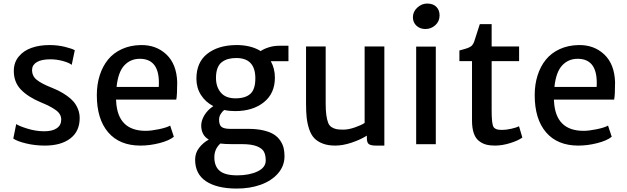

<svg xmlns="http://www.w3.org/2000/svg" viewBox="-20 -821 3570 1093"><path d="M55.7 -32.2 72.3 -114.7Q88.4 -103.5 135.3 -88.9Q182.1 -74.2 229 -73.7Q277.3 -73.2 303 -90.8Q328.6 -108.4 328.6 -140.6Q328.6 -156.7 320.3 -170.7Q312 -184.6 294.4 -196.5Q276.9 -208.5 259 -217.5Q241.2 -226.6 213.9 -237.8Q139.2 -269 98.6 -311.5Q58.1 -354 58.6 -418.9Q59.1 -466.3 87.2 -499.8Q115.2 -533.2 160.2 -548.8Q205.1 -564.5 261.7 -564.5Q307.6 -564.5 347.9 -554.7Q388.2 -544.9 405.8 -535.2L388.2 -451.7Q374.5 -463.4 339.1 -473.4Q303.7 -483.4 266.6 -483.4Q216.8 -483.4 190.2 -467.8Q163.6 -452.1 162.6 -424.8Q161.6 -389.6 187.5 -367.9Q213.4 -346.2 271 -323.2Q296.4 -313 317.1 -302.5Q337.9 -292 360.6 -276.1Q383.3 -260.3 398.4 -242.7Q413.6 -225.1 423.6 -200.7Q433.6 -176.3 433.6 -148.9Q433.6 -73.7 380.6 -33Q327.6 7.8 234.9 7.8Q179.7 7.8 128.7 -4.4Q77.6 -16.6 55.7 -32.2Z M779.8 7.8Q660.6 7.8 595.9 -67.6Q531.2 -143.1 531.2 -279.3Q531.2 -340.3 547.6 -391.8Q564 -443.4 594.7 -481.4Q625.5 -519.5 673.6 -541.5Q721.7 -563.5 781.7 -564.5Q869.1 -565.9 927.2 -511Q985.4 -456.1 988.8 -353.5Q988.8 -278.8 983.4 -253.9H640.6Q640.6 -252.4 640.9 -249.8Q641.1 -247.1 641.1 -245.6Q649.4 -76.2 809.6 -76.2Q839.8 -76.2 884.5 -85.4Q929.2 -94.7 948.7 -106L969.7 -42.5Q942.9 -20.5 887.7 -6.3Q832.5 7.8 779.8 7.8ZM775.9 -486.3Q722.7 -486.3 687.5 -448.5Q652.3 -410.6 643.6 -326.2H883.8Q893.6 -486.3 775.9 -486.3Z M1622.1 -472.7H1521.5Q1544.9 -431.2 1544.9 -378.9Q1544.9 -289.1 1481.9 -238.8Q1418.9 -188.5 1318.4 -188.5Q1285.2 -188.5 1256.8 -194.8Q1243.7 -185.1 1235.4 -170.4Q1227.1 -155.8 1227.1 -140.1Q1227.1 -109.9 1241.2 -98.6Q1255.4 -87.4 1291.5 -87.4H1394Q1442.9 -87.4 1480 -78.6Q1517.1 -69.8 1539.6 -55.4Q1562 -41 1575.9 -20Q1589.8 1 1594.7 22Q1599.6 43 1599.6 68.4Q1599.6 124 1562.3 166.5Q1524.9 209 1462.9 231Q1400.9 252.9 1326.2 252.4Q1214.4 252 1152.6 210.7Q1090.8 169.4 1090.8 87.9Q1090.8 49.8 1113.5 20.5Q1136.2 -8.8 1168.5 -26.4Q1124.5 -51.8 1125.5 -109.4Q1126.5 -137.2 1144.5 -166.5Q1162.6 -195.8 1194.3 -216.8Q1148.9 -240.7 1123.5 -281.2Q1098.1 -321.8 1098.1 -373Q1098.1 -465.8 1159.2 -514.2Q1220.2 -562.5 1320.3 -564.5Q1405.8 -565.9 1463.9 -530.3Q1482.4 -543 1510.7 -551.8Q1539.1 -560.5 1567.4 -560.5H1622.1ZM1433.6 -375Q1433.6 -490.7 1325.2 -490.7Q1300.3 -490.7 1280.8 -485.6Q1261.2 -480.5 1244.4 -468.5Q1227.5 -456.5 1218.5 -433.6Q1209.5 -410.6 1209.5 -377.4Q1209.5 -326.7 1237.1 -293.9Q1264.6 -261.2 1320.8 -261.2Q1377 -261.2 1405.3 -286.9Q1433.6 -312.5 1433.6 -375ZM1302.2 -0.5Q1261.2 -0.5 1234.4 -3.9Q1200.2 27.3 1200.2 74.2Q1200.2 126 1230.7 151.6Q1261.2 177.2 1330.6 177.2Q1398.9 177.2 1445.8 155Q1492.7 132.8 1492.7 92.8Q1492.7 61.5 1482.2 42.2Q1471.7 22.9 1441.2 11.2Q1410.6 -0.5 1357.4 -0.5Z M1888.7 7.8Q1846.7 7.8 1816.7 -3.9Q1786.6 -15.6 1768.6 -34.9Q1750.5 -54.2 1740 -85.9Q1729.5 -117.7 1725.8 -151.4Q1722.2 -185.1 1722.2 -231.4V-556.6H1834V-231Q1834 -190.9 1837.9 -164.3Q1841.8 -137.7 1848.4 -121.3Q1855 -105 1868.4 -96.7Q1881.8 -88.4 1896.2 -85.7Q1910.6 -83 1934.6 -83Q1963.4 -83 1999.5 -95.5Q2035.6 -107.9 2055.7 -121.1V-556.6H2168V7.8H2121.1Q2092.8 7.8 2080.6 0Q2068.4 -7.8 2068.4 -34.7V-48.8Q2031.2 -25.4 1981.2 -8.8Q1931.2 7.8 1888.7 7.8Z M2349.1 0V-555.7H2460.9V0ZM2401.4 -655.8Q2371.6 -655.8 2351.1 -674.3Q2330.6 -692.9 2330.6 -723.1Q2330.6 -754.9 2355.7 -777.8Q2380.9 -800.8 2411.6 -800.8Q2445.8 -800.8 2464.1 -782Q2482.4 -763.2 2482.4 -733.4Q2482.4 -699.7 2458.3 -677.7Q2434.1 -655.8 2401.4 -655.8Z M2797.4 7.8Q2767.6 7.8 2745.4 1.5Q2723.1 -4.9 2704.6 -20.3Q2686 -35.6 2676.5 -64.5Q2667 -93.3 2667 -135.3V-473.1H2595.2V-533.7Q2601.1 -535.2 2612.1 -538.3Q2623 -541.5 2627.4 -542.7Q2631.8 -543.9 2639.6 -546.6Q2647.5 -549.3 2650.9 -551.3Q2654.3 -553.2 2659.7 -556.4Q2665 -559.6 2667.7 -563Q2670.4 -566.4 2673.3 -571.3Q2676.3 -576.2 2678.7 -582Q2682.6 -591.8 2711.4 -683.6H2778.8V-556.6H2935.1V-473.1H2778.8V-196.3Q2778.8 -162.6 2780.3 -143.3Q2781.7 -124 2784.9 -110.4Q2788.1 -96.7 2795.9 -91.1Q2803.7 -85.4 2813.2 -83.5Q2822.8 -81.5 2840.3 -81.5Q2861.3 -81.5 2890.9 -88.1Q2920.4 -94.7 2934.6 -102.1L2953.6 -38.1Q2929.7 -20.5 2884 -6.3Q2838.4 7.8 2797.4 7.8Z M3272.5 7.8Q3153.3 7.8 3088.6 -67.6Q3023.9 -143.1 3023.9 -279.3Q3023.9 -340.3 3040.3 -391.8Q3056.6 -443.4 3087.4 -481.4Q3118.2 -519.5 3166.3 -541.5Q3214.4 -563.5 3274.4 -564.5Q3361.8 -565.9 3419.9 -511Q3478 -456.1 3481.4 -353.5Q3481.4 -278.8 3476.1 -253.9H3133.3Q3133.3 -252.4 3133.5 -249.8Q3133.8 -247.1 3133.8 -245.6Q3142.1 -76.2 3302.2 -76.2Q3332.5 -76.2 3377.2 -85.4Q3421.9 -94.7 3441.4 -106L3462.4 -42.5Q3435.5 -20.5 3380.4 -6.3Q3325.2 7.8 3272.5 7.8ZM3268.6 -486.3Q3215.3 -486.3 3180.2 -448.5Q3145 -410.6 3136.2 -326.2H3376.5Q3386.2 -486.3 3268.6 -486.3Z"/></svg>

Font: HaufeMerriweatherSans
Style: Regular
Weight: 400
Designer: Eben Sorkin ( eben@eyebytes.com )
Foundry: Eben Sorkin
Version: Version 1.56